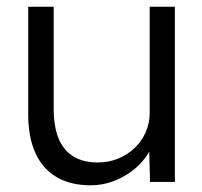

<svg xmlns="http://www.w3.org/2000/svg" viewBox="-20 -542 601 572"><path d="M64 -203V-522H140V-218Q140 -165 154.5 -129.5Q169 -94 198.5 -76Q228 -58 271 -58Q304 -58 332 -69.5Q360 -81 381 -101Q402 -121 414 -148Q426 -175 426 -205V-522H501V0H427L424 -110L436 -116Q424 -81 396 -52.5Q368 -24 329.5 -7Q291 10 250 10Q190 10 148.5 -14.5Q107 -39 85.5 -86Q64 -133 64 -203Z"/></svg>

Font: Our Lexend Light
Style: Regular
Weight: 300
Designer: Bonnie Shaver-Troup, Thomas Jockin
Foundry: Lexend
Version: Version 1.007